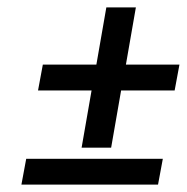

<svg xmlns="http://www.w3.org/2000/svg" viewBox="-20 -550 506 520"><path d="M201 -150 228 -305H83L96 -375H241L268 -530H348L321 -375H466L453 -305H308L281 -150ZM38 -50 51 -120H421L408 -50Z"/></svg>

Font: Cuprum
Style: Italic
Weight: 400
Italic angle: -10°
Designer: Jovanny Lemonad
Foundry: Jovanny Lemonad
Version: Version 3.000